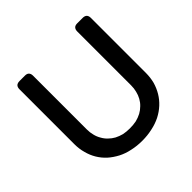

<svg xmlns="http://www.w3.org/2000/svg" viewBox="-182 -910 1101 1101"><g transform="rotate(-45 368.5 -360.0)"><path d="M119.1 -730.5Q102.5 -730.5 93.8 -722.7Q85 -713.9 85 -697.3Q85 -548.8 85 -252Q85 -213.9 94.7 -179.7Q103.5 -145.5 121.1 -116.2Q138.7 -86.9 164.1 -63.5Q189.5 -41 222.7 -23.4Q254.9 -6.8 293 1Q331.1 9.8 375 9.8Q418 9.8 456.1 1Q494.1 -6.8 527.3 -23.4Q559.6 -40 585 -63.5Q610.4 -86.9 627.9 -116.2Q645.5 -145.5 655.3 -179.7Q664.1 -213.9 664.1 -252Q664.1 -400.4 664.1 -697.3Q664.1 -713.9 655.3 -722.7Q646.5 -730.5 629.9 -730.5Q616.2 -730.5 586.9 -730.5Q570.3 -730.5 562.5 -722.7Q553.7 -713.9 553.7 -697.3Q553.7 -551.8 553.7 -260.7Q553.7 -235.4 547.9 -213.9Q543 -192.4 532.2 -172.9Q521.5 -153.3 505.9 -138.7Q490.2 -123 470.7 -112.3Q450.2 -101.6 426.8 -95.7Q402.3 -90.8 375 -90.8Q346.7 -90.8 323.2 -95.7Q299.8 -101.6 279.3 -112.3Q259.8 -123 244.1 -138.7Q228.5 -153.3 217.8 -172.9Q206.1 -192.4 201.2 -213.9Q195.3 -235.4 195.3 -260.7Q195.3 -406.2 195.3 -697.3Q195.3 -713.9 186.5 -722.7Q178.7 -730.5 162.1 -730.5Q151.4 -730.5 140.6 -730.5Q129.9 -730.5 119.1 -730.5Z"/></g></svg>

Font: DeepSea
Style: Medium
Weight: 500
Designer: Stem
Version: Version 3.019;git-0a5106e0b